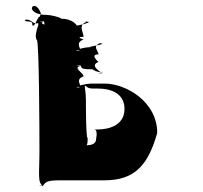

<svg xmlns="http://www.w3.org/2000/svg" viewBox="-20 -619 696 657"><path d="M274 -275C274 -306 269 -319 271 -323C271 -323 267 -325 273 -325C277 -321 283 -316 297 -316H314C361 -316 406 -299 406 -246C406 -192 356 -176 314 -176H302C310 -176 313 -166 309 -144C309 -126 292 -122 276 -122C280 -126 280 -138 280 -146C274 -146 274 -253 274 -275ZM115 -103C115 -23 107 8 129 18C129 18 96 16 127 16C137 6 135 -2 184 -2H338C441 -2 487 -54 518 -164C518 -272 410 -333 338 -333H291C280 -333 231 -325 255 -319C255 -319 223 -322 254 -322C260 -328 235 -346 266 -358C266 -369 229 -387 254 -393C254 -393 224 -395 255 -395C262 -389 250 -382 292 -382C304 -382 294 -376 332 -370C332 -370 298 -368 329 -368C322 -375 286 -395 317 -407C317 -407 286 -433 317 -433C317 -445 291 -465 329 -472C329 -472 301 -470 332 -470C325 -464 273 -458 292 -458C280 -458 230 -451 255 -444C255 -444 222 -447 253 -447C259 -453 235 -472 266 -484C266 -484 235 -493 266 -493C266 -509 243 -537 283 -546C283 -546 254 -544 285 -544C276 -535 217 -528 232 -528H182C166 -528 106 -535 128 -544C128 -544 99 -546 130 -546C138 -537 116 -500 147 -484H179C213 -472 252 -470 252 -501C252 -537 224 -555 190 -555C184 -561 152 -568 140 -568C116 -568 96 -574 89 -588C89 -596 92 -599 100 -599C115 -592 120 -572 120 -572C120 -584 120 -560 112 -560C104 -548 98 -527 91 -532C91 -543 89 -546 69 -546C57 -552 77 -556 89 -545C101 -534 120 -540 118 -547C110 -547 111 -545 111 -533C105 -515 98 -494 106 -482C114 -482 115 -165 115 -103Z"/></svg>

Font: Hussar Przerywany
Style: Regular
Weight: 400
Foundry: Cannot Into Space Fonts
Version: Version 0.982